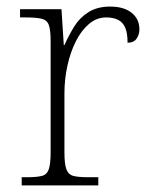

<svg xmlns="http://www.w3.org/2000/svg" viewBox="-20 -564 459 584"><path d="M46 0V-25H64Q92 -25 107.5 -29Q123 -33 128.5 -49.5Q134 -66 134 -101V-439Q134 -473 128.5 -488Q123 -503 106.5 -507Q90 -511 56 -511H41V-536H167L174 -427H176Q189 -456 205.5 -483Q222 -510 249 -527Q276 -544 315 -544Q357 -544 380.5 -525Q404 -506 404 -475Q404 -459 395.5 -446.5Q387 -434 368 -434Q368 -463 361 -479.5Q354 -496 339.5 -503.5Q325 -511 303 -511Q274 -511 250.5 -491Q227 -471 210.5 -438Q194 -405 185 -364Q176 -323 176 -280V-100Q176 -65 182 -49Q188 -33 203 -29Q218 -25 246 -25H279V0Z"/></svg>

Font: Noto Serif Khmer ExtraLight
Style: Regular
Weight: 250
Version: Version 2.003